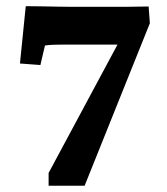

<svg xmlns="http://www.w3.org/2000/svg" viewBox="-20 -595 535 615"><path d="M251 0H135.7V-41L378.9 -494.1V-452.1H180.7Q169.9 -452.1 153.3 -451.7Q136.7 -451.2 124 -449.2L109.4 -386.7L43.9 -391.6L62.5 -575.2Q82 -575.2 109.9 -574.7Q137.7 -574.2 165 -573.7Q192.4 -573.2 207 -573.2H383.8Q400.4 -573.2 418.9 -573.7Q437.5 -574.2 456.1 -574.2L460 -520.5Z"/></svg>

Font: Crimson Pro ExtraBold
Style: Regular
Weight: 800
Designer: Jacques Le Bailly
Foundry: Baron von Fonthausen
Version: Version 1.003